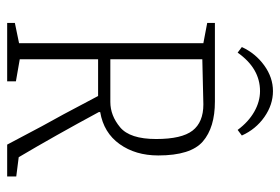

<svg xmlns="http://www.w3.org/2000/svg" viewBox="-146 -654 800 549"><g transform="rotate(90 254.5 -380.0)"><path d="M46 -22 104 -34V-561L46 -572V-594H271Q345 -594 385 -559.5Q425 -525 425 -432Q425 -367 392.5 -321.5Q360 -276 301 -266V-262Q369 -136 430 -33L485 -26V0H394L341 -100Q317 -142 255 -260H150V-36L213 -25V0H46ZM272 -295Q311 -295 344.5 -323Q378 -351 378 -426Q378 -499 354 -530Q330 -561 279 -561L150 -558V-295ZM115 -671Q133 -710 167.5 -735Q202 -760 241 -760Q280 -760 315 -735.5Q350 -711 368 -671L352 -659Q329 -690 300 -706.5Q271 -723 241 -723Q176 -723 131 -659Z"/></g></svg>

Font: Grenze ExtraLight
Style: Regular
Weight: 275
Designer: Renata Polastri
Foundry: Omnibus-Type
Version: Version 1.002; ttfautohint (v1.8)